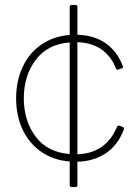

<svg xmlns="http://www.w3.org/2000/svg" viewBox="-20 -754 560 774"><path d="M269 0Q261 0 261 -8V-103Q196 -108 147 -141.5Q98 -175 71.5 -231Q45 -287 45 -358Q45 -428 71.5 -484.5Q98 -541 147 -574.5Q196 -608 261 -613V-726Q261 -734 269 -734H284Q292 -734 292 -726V-614Q359 -612 405.5 -580Q452 -548 475 -488L476 -484Q476 -480 470 -478L457 -474Q456 -473 454 -473Q449 -473 447 -479Q406 -580 292 -584V-132Q407 -136 452 -243Q455 -250 462 -247L475 -242Q482 -239 479 -231Q455 -169 407 -136.5Q359 -104 292 -102V-8Q292 0 284 0ZM261 -583Q171 -576 123.5 -512Q76 -448 76 -358Q76 -267 123.5 -203.5Q171 -140 261 -133Z"/></svg>

Font: LINE Seed Sans KR Thin
Style: Regular
Weight: 250
Designer: LINE BX Design & Sandoll Inc & Dalton Maag Ltd
Foundry: Sandoll Inc.
Version: Version 1.000